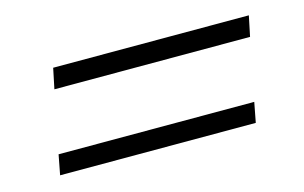

<svg xmlns="http://www.w3.org/2000/svg" viewBox="-45 -524 691 436"><g transform="rotate(-15 300.0 -306.0)"><path d="M550 -378H90L100 -426H560ZM512 -186H52L61 -233H521Z"/></g></svg>

Font: IBM Plex Sans Light
Style: Italic
Weight: 300
Italic angle: -11.31°
Designer: Mike Abbink, Paul van der Laan, Pieter van Rosmalen
Foundry: Bold Monday
Version: Version 3.201